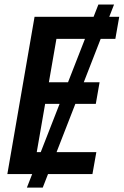

<svg xmlns="http://www.w3.org/2000/svg" viewBox="-20 -787 559 868"><path d="M495.6 -766.6 173.3 61H101.6L424.8 -766.6ZM415.5 -99.1 397.9 0H98.1L115.2 -99.1ZM252.4 -710.9 128.9 0H13.2L136.2 -710.9ZM430.2 -415 413.1 -317.4H153.3L169.9 -415ZM519 -710.9 501.5 -611.3H203.6L221.2 -710.9Z"/></svg>

Font: Roboto Condensed Medium
Style: Italic
Weight: 500
Italic angle: -12°
Designer: Christian Robertson
Foundry: Google
Version: Version 3.0; 2020